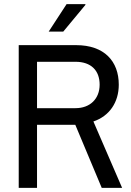

<svg xmlns="http://www.w3.org/2000/svg" viewBox="-20 -903 632 923"><path d="M284 -751 391 -880 390 -883H300L214 -751ZM551 -496C551 -609 481 -686 346 -686H70V0H158V-303H342L469 0H567L429 -319C506 -345 551 -411 551 -496ZM158 -606H343C418 -606 459 -564 459 -496C459 -428 413 -383 343 -383H158Z"/></svg>

Font: Archivo Narrow
Style: Regular
Weight: 400
Designer: Hector Gatti
Foundry: Omnibus-Type
Version: Version 1.003;PS 001.003;hotconv 1.0.70;makeotf.lib2.5.58329